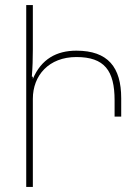

<svg xmlns="http://www.w3.org/2000/svg" viewBox="-20 -734 543 754"><path d="M83 -714V0H109V-346C109 -438 172 -510 280 -510C390 -510 430 -457 430 -340V-276H456V-348C456 -470 404 -535 280 -535C202 -535 142 -502 109 -424V-433H105C108 -470 109 -504 109 -540V-714Z"/></svg>

Font: Noto Sans Armenian Condensed Thin
Style: Regular
Weight: 100
Width: 3
Designer: Monotype Design Team
Foundry: Monotype Imaging Inc.
Version: Version 2.008